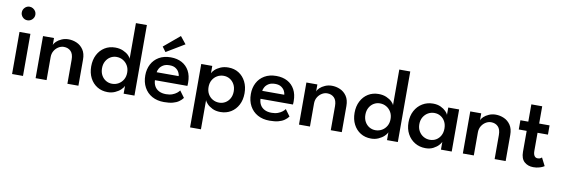

<svg xmlns="http://www.w3.org/2000/svg" viewBox="-61 -1162 5391 1844"><g transform="rotate(10 2634.5 -240.0)"><path d="M57.5 0V-410.5H164V0ZM112 -533.5Q85 -533.5 65.8 -553Q46.5 -572.5 46.5 -599.5Q46.5 -626.5 65.8 -646.2Q85 -666 112 -666Q130 -666 145.2 -656.8Q160.5 -647.5 169.8 -632.8Q179 -618 179 -599.5Q179 -572.5 159.5 -553Q140 -533.5 112 -533.5Z M534.5 -422.5Q576 -422.5 615 -405.5Q654 -388.5 679.2 -351.2Q704.5 -314 704.5 -254.5V0H597V-235Q597 -290.5 570.8 -316.8Q544.5 -343 503 -343Q475.5 -343 450.5 -327.5Q425.5 -312 409.8 -285.5Q394 -259 394 -224.5V0H287V-410.5H394V-341.5Q398.5 -358.5 418.2 -377.2Q438 -396 468.5 -409.2Q499 -422.5 534.5 -422.5Z M990.5 12Q932.5 12 888 -15.5Q843.5 -43 818.2 -92Q793 -141 793 -205Q793 -269 818.2 -318Q843.5 -367 888 -394.8Q932.5 -422.5 990.5 -422.5Q1033.5 -422.5 1067 -407.8Q1100.5 -393 1120.5 -373.5Q1140.5 -354 1144 -339V-688H1251V0H1145.5V-76Q1138.5 -58.5 1117 -38Q1095.5 -17.5 1062.8 -2.8Q1030 12 990.5 12ZM1018 -74.5Q1053 -74.5 1081.5 -91Q1110 -107.5 1127 -136.8Q1144 -166 1144 -205Q1144 -244 1127 -273.2Q1110 -302.5 1081.5 -319.2Q1053 -336 1018 -336Q986 -336 958.8 -319.8Q931.5 -303.5 915 -274Q898.5 -244.5 898.5 -205Q898.5 -165.5 915 -136Q931.5 -106.5 958.8 -90.5Q986 -74.5 1018 -74.5Z M1419 -180Q1420 -147.5 1434.5 -121.5Q1449 -95.5 1477.2 -80.8Q1505.5 -66 1546.5 -66Q1582 -66 1607.8 -75.8Q1633.5 -85.5 1650.5 -99.2Q1667.5 -113 1675.5 -125L1723 -60.5Q1707.5 -39.5 1684 -23Q1660.5 -6.5 1625.8 2.8Q1591 12 1540 12Q1473 12 1423.5 -15.5Q1374 -43 1346.8 -93Q1319.5 -143 1319.5 -210Q1319.5 -270 1344.5 -318.2Q1369.5 -366.5 1417.2 -394.5Q1465 -422.5 1532 -422.5Q1594.5 -422.5 1640.5 -397.5Q1686.5 -372.5 1711.8 -325.8Q1737 -279 1737 -213Q1737 -209 1736.8 -196.5Q1736.5 -184 1735.5 -180ZM1637 -258Q1636.5 -274 1626.2 -294.5Q1616 -315 1593.5 -330.2Q1571 -345.5 1533.5 -345.5Q1495 -345.5 1471 -330.8Q1447 -316 1435.5 -295.8Q1424 -275.5 1422 -258ZM1471.5 -463.5 1436.5 -511 1591.5 -641 1648.5 -570Z M1936 208H1830V-410.5H1937.5V-339Q1943 -354 1963.2 -373.5Q1983.5 -393 2017 -407.8Q2050.5 -422.5 2093.5 -422.5Q2151.5 -422.5 2195.2 -394.8Q2239 -367 2263.8 -318Q2288.5 -269 2288.5 -205Q2288.5 -141 2263 -92Q2237.5 -43 2192.8 -15.5Q2148 12 2090 12Q2044.5 12 2011 -4.8Q1977.5 -21.5 1958.5 -42.5Q1939.5 -63.5 1936 -76ZM2183 -205Q2183 -244.5 2166.5 -274Q2150 -303.5 2122.8 -319.8Q2095.5 -336 2063 -336Q2028 -336 1999.5 -319.2Q1971 -302.5 1954.2 -273.2Q1937.5 -244 1937.5 -205Q1937.5 -166 1954.2 -136.8Q1971 -107.5 1999.5 -91Q2028 -74.5 2063 -74.5Q2095.5 -74.5 2122.8 -90.5Q2150 -106.5 2166.5 -136Q2183 -165.5 2183 -205Z M2448.5 -180Q2449.5 -147.5 2464 -121.5Q2478.5 -95.5 2506.8 -80.8Q2535 -66 2576 -66Q2611.5 -66 2637.2 -75.8Q2663 -85.5 2680 -99.2Q2697 -113 2705 -125L2752.5 -60.5Q2737 -39.5 2713.5 -23Q2690 -6.5 2655.2 2.8Q2620.5 12 2569.5 12Q2502.5 12 2453 -15.5Q2403.5 -43 2376.2 -93Q2349 -143 2349 -210Q2349 -270 2374 -318.2Q2399 -366.5 2446.8 -394.5Q2494.5 -422.5 2561.5 -422.5Q2624 -422.5 2670 -397.5Q2716 -372.5 2741.2 -325.8Q2766.5 -279 2766.5 -213Q2766.5 -209 2766.2 -196.5Q2766 -184 2765 -180ZM2666.5 -258Q2666 -274 2655.8 -294.5Q2645.5 -315 2623 -330.2Q2600.5 -345.5 2563 -345.5Q2524.5 -345.5 2500.5 -330.8Q2476.5 -316 2465 -295.8Q2453.5 -275.5 2451.5 -258Z M3103 -422.5Q3144.5 -422.5 3183.5 -405.5Q3222.5 -388.5 3247.8 -351.2Q3273 -314 3273 -254.5V0H3165.5V-235Q3165.5 -290.5 3139.2 -316.8Q3113 -343 3071.5 -343Q3044 -343 3019 -327.5Q2994 -312 2978.2 -285.5Q2962.5 -259 2962.5 -224.5V0H2855.5V-410.5H2962.5V-341.5Q2967 -358.5 2986.8 -377.2Q3006.5 -396 3037 -409.2Q3067.5 -422.5 3103 -422.5Z M3559 12Q3501 12 3456.5 -15.5Q3412 -43 3386.8 -92Q3361.5 -141 3361.5 -205Q3361.5 -269 3386.8 -318Q3412 -367 3456.5 -394.8Q3501 -422.5 3559 -422.5Q3602 -422.5 3635.5 -407.8Q3669 -393 3689 -373.5Q3709 -354 3712.5 -339V-688H3819.5V0H3714V-76Q3707 -58.5 3685.5 -38Q3664 -17.5 3631.2 -2.8Q3598.5 12 3559 12ZM3586.5 -74.5Q3621.5 -74.5 3650 -91Q3678.5 -107.5 3695.5 -136.8Q3712.5 -166 3712.5 -205Q3712.5 -244 3695.5 -273.2Q3678.5 -302.5 3650 -319.2Q3621.5 -336 3586.5 -336Q3554.5 -336 3527.2 -319.8Q3500 -303.5 3483.5 -274Q3467 -244.5 3467 -205Q3467 -165.5 3483.5 -136Q3500 -106.5 3527.2 -90.5Q3554.5 -74.5 3586.5 -74.5Z M4240 0V-76Q4236 -64 4217.2 -43Q4198.5 -22 4166.2 -5Q4134 12 4090 12Q4032.5 12 3986.5 -15.5Q3940.5 -43 3914 -92Q3887.5 -141 3887.5 -205Q3887.5 -269 3914 -318Q3940.5 -367 3986.5 -394.8Q4032.5 -422.5 4090 -422.5Q4133 -422.5 4164.5 -407.5Q4196 -392.5 4215.2 -373Q4234.5 -353.5 4239 -339V-410.5H4345V0ZM3993 -205Q3993 -165.5 4010.5 -136Q4028 -106.5 4056.2 -90.5Q4084.5 -74.5 4117 -74.5Q4152 -74.5 4179.2 -91Q4206.5 -107.5 4222.2 -136.8Q4238 -166 4238 -205Q4238 -244 4222.2 -273.2Q4206.5 -302.5 4179.2 -319.2Q4152 -336 4117 -336Q4084.5 -336 4056.2 -319.8Q4028 -303.5 4010.5 -274Q3993 -244.5 3993 -205Z M4701 -422.5Q4742.5 -422.5 4781.5 -405.5Q4820.5 -388.5 4845.8 -351.2Q4871 -314 4871 -254.5V0H4763.5V-235Q4763.5 -290.5 4737.2 -316.8Q4711 -343 4669.5 -343Q4642 -343 4617 -327.5Q4592 -312 4576.2 -285.5Q4560.5 -259 4560.5 -224.5V0H4453.5V-410.5H4560.5V-341.5Q4565 -358.5 4584.8 -377.2Q4604.5 -396 4635 -409.2Q4665.5 -422.5 4701 -422.5Z M4942.5 -410.5H5019.5V-579H5125.5V-410.5H5227V-320.5H5125.5V-145Q5125.5 -112 5136.8 -95.5Q5148 -79 5169 -79Q5186.5 -79 5196.8 -85.5Q5207 -92 5209 -94.5L5248.5 -17Q5245.5 -14 5231 -7Q5216.5 0 5193.5 6Q5170.5 12 5141 12Q5089 12 5054.2 -19Q5019.5 -50 5019.5 -116V-320.5H4942.5Z"/></g></svg>

Font: League Spartan Medium
Style: Regular
Weight: 500
Foundry: The League of Moveable Type
Version: Version 2.002